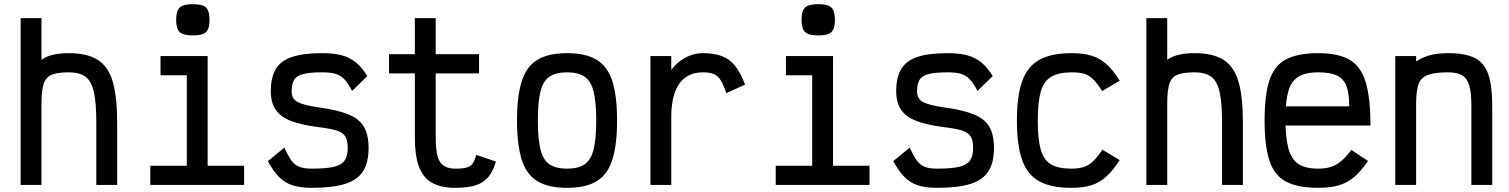

<svg xmlns="http://www.w3.org/2000/svg" viewBox="-20 -887 7240 921"><path d="M79 0V-800H179V-600Q202 -617 235 -624.5Q268 -632 310 -632Q397 -632 448 -600.5Q499 -569 520.5 -496.5Q542 -424 542 -301V0H442V-301Q442 -395 430 -447Q418 -499 389.5 -519.5Q361 -540 310 -540Q257 -540 228.5 -528.5Q200 -517 189.5 -485Q179 -453 179 -391V0Z M876 0V-589L939 -526H750V-618H976V0ZM701 0V-92H1151V0ZM905 -717Q859 -717 842 -733Q825 -749 825 -792Q825 -835 842 -851Q859 -867 905 -867Q951 -867 968 -851Q985 -835 985 -792Q985 -749 968 -733Q951 -717 905 -717Z M1475 14Q1421 14 1383.5 2Q1346 -10 1318 -38.5Q1290 -67 1265 -114L1344 -179Q1362 -139 1378 -117Q1394 -95 1416.5 -86.5Q1439 -78 1475 -78Q1545 -78 1582 -87Q1619 -96 1633.5 -118Q1648 -140 1648 -177Q1648 -214 1636 -233Q1624 -252 1592.5 -261.5Q1561 -271 1502 -278Q1425 -288 1375.5 -307Q1326 -326 1302.5 -360.5Q1279 -395 1279 -449Q1279 -516 1303 -556Q1327 -596 1381 -614Q1435 -632 1525 -632Q1582 -632 1620.5 -621.5Q1659 -611 1688 -587Q1717 -563 1742 -522L1669 -451Q1650 -487 1632.5 -506Q1615 -525 1590.5 -532.5Q1566 -540 1525 -540Q1467 -540 1435 -532Q1403 -524 1391 -504Q1379 -484 1379 -449Q1379 -412 1408.5 -397Q1438 -382 1508 -372Q1597 -360 1649.5 -339Q1702 -318 1725 -280Q1748 -242 1748 -177Q1748 -107 1721.5 -65.5Q1695 -24 1635.5 -5Q1576 14 1475 14Z M2165 14Q2095 14 2052 -10.5Q2009 -35 1989.5 -88Q1970 -141 1970 -227V-535H1846V-627H1970V-800H2070V-627H2278V-535H2070V-227Q2070 -142 2091 -110Q2112 -78 2165 -78Q2201 -78 2219.5 -83.5Q2238 -89 2247.5 -103Q2257 -117 2265 -144L2359 -112Q2345 -65 2322 -37.5Q2299 -10 2261.5 2Q2224 14 2165 14Z M2700 14Q2610 14 2557.5 -18Q2505 -50 2482.5 -121.5Q2460 -193 2460 -309Q2460 -426 2482.5 -497Q2505 -568 2557.5 -600Q2610 -632 2700 -632Q2790 -632 2842.5 -600Q2895 -568 2917.5 -497Q2940 -426 2940 -309Q2940 -193 2917.5 -121.5Q2895 -50 2842.5 -18Q2790 14 2700 14ZM2700 -78Q2754 -78 2784.5 -99Q2815 -120 2827.5 -170.5Q2840 -221 2840 -309Q2840 -398 2827.5 -448Q2815 -498 2784.5 -519Q2754 -540 2700 -540Q2646 -540 2615.5 -519Q2585 -498 2572.5 -448Q2560 -398 2560 -309Q2560 -221 2572.5 -170.5Q2585 -120 2615.5 -99Q2646 -78 2700 -78Z M3100 0V-618H3200V-551Q3213 -570 3235 -588.5Q3257 -607 3287 -619.5Q3317 -632 3352 -632Q3407 -632 3444 -617.5Q3481 -603 3507 -570Q3533 -537 3554 -481L3464 -440Q3451 -480 3437.5 -501.5Q3424 -523 3404.5 -531.5Q3385 -540 3352 -540Q3309 -540 3279.5 -523Q3250 -506 3232.5 -476.5Q3215 -447 3207.5 -408.5Q3200 -370 3200 -327V0Z M3876 0V-589L3939 -526H3750V-618H3976V0ZM3701 0V-92H4151V0ZM3905 -717Q3859 -717 3842 -733Q3825 -749 3825 -792Q3825 -835 3842 -851Q3859 -867 3905 -867Q3951 -867 3968 -851Q3985 -835 3985 -792Q3985 -749 3968 -733Q3951 -717 3905 -717Z M4475 14Q4421 14 4383.5 2Q4346 -10 4318 -38.5Q4290 -67 4265 -114L4344 -179Q4362 -139 4378 -117Q4394 -95 4416.5 -86.5Q4439 -78 4475 -78Q4545 -78 4582 -87Q4619 -96 4633.5 -118Q4648 -140 4648 -177Q4648 -214 4636 -233Q4624 -252 4592.5 -261.5Q4561 -271 4502 -278Q4425 -288 4375.5 -307Q4326 -326 4302.5 -360.5Q4279 -395 4279 -449Q4279 -516 4303 -556Q4327 -596 4381 -614Q4435 -632 4525 -632Q4582 -632 4620.5 -621.5Q4659 -611 4688 -587Q4717 -563 4742 -522L4669 -451Q4650 -487 4632.5 -506Q4615 -525 4590.5 -532.5Q4566 -540 4525 -540Q4467 -540 4435 -532Q4403 -524 4391 -504Q4379 -484 4379 -449Q4379 -412 4408.5 -397Q4438 -382 4508 -372Q4597 -360 4649.5 -339Q4702 -318 4725 -280Q4748 -242 4748 -177Q4748 -107 4721.5 -65.5Q4695 -24 4635.5 -5Q4576 14 4475 14Z M5118 14Q5021 14 4964 -18Q4907 -50 4882.5 -121Q4858 -192 4858 -309Q4858 -426 4883 -497Q4908 -568 4965.5 -600Q5023 -632 5122 -632Q5178 -632 5217.5 -619.5Q5257 -607 5288.5 -578.5Q5320 -550 5351 -500L5267 -450Q5244 -486 5225 -505.5Q5206 -525 5182.5 -532.5Q5159 -540 5122 -540Q5059 -540 5023 -519Q4987 -498 4972.5 -448Q4958 -398 4958 -309Q4958 -221 4972 -170.5Q4986 -120 5021 -99Q5056 -78 5118 -78Q5154 -78 5178.5 -86Q5203 -94 5223.5 -113.5Q5244 -133 5268 -169L5351 -119Q5320 -70 5287.5 -40.5Q5255 -11 5215 1.5Q5175 14 5118 14Z M5479 0V-800H5579V-600Q5602 -617 5635 -624.5Q5668 -632 5710 -632Q5797 -632 5848 -600.5Q5899 -569 5920.5 -496.5Q5942 -424 5942 -301V0H5842V-301Q5842 -395 5830 -447Q5818 -499 5789.5 -519.5Q5761 -540 5710 -540Q5657 -540 5628.5 -528.5Q5600 -517 5589.5 -485Q5579 -453 5579 -391V0Z M6303 14Q6206 14 6149.5 -15.5Q6093 -45 6069.5 -116Q6046 -187 6046 -309Q6046 -432 6069.5 -502.5Q6093 -573 6149.5 -602.5Q6206 -632 6303 -632Q6399 -632 6453.5 -600.5Q6508 -569 6531 -493Q6554 -417 6554 -285H6075V-377H6452Q6452 -439 6438.5 -474.5Q6425 -510 6392.5 -525Q6360 -540 6303 -540Q6243 -540 6209 -519.5Q6175 -499 6160.5 -451Q6146 -403 6146 -318Q6146 -227 6160.5 -174.5Q6175 -122 6209 -100Q6243 -78 6303 -78Q6338 -78 6364.5 -86.5Q6391 -95 6414 -114.5Q6437 -134 6462 -168L6542 -115Q6509 -66 6476 -38Q6443 -10 6402 2Q6361 14 6303 14Z M6673 0V-618H6773V-592Q6800 -611 6837 -621.5Q6874 -632 6928 -632Q7008 -632 7054 -609Q7100 -586 7119 -531Q7138 -476 7138 -380V0H7038V-380Q7038 -441 7028 -476Q7018 -511 6994 -525.5Q6970 -540 6928 -540Q6864 -540 6830.5 -528Q6797 -516 6785 -484Q6773 -452 6773 -391V0Z"/></svg>

Font: Victor Mono Thin
Style: Regular
Weight: 100
Monospace: yes
Designer: Rune Bjørnerås
Version: Version 1.561;gftools[0.9.30]